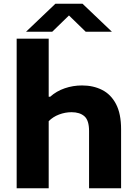

<svg xmlns="http://www.w3.org/2000/svg" viewBox="-20 -1017 738 1037"><path d="M70 0V-808H243V-494.5H251Q285 -525 329.8 -540.2Q374.5 -555.5 423 -555.5Q483.5 -555.5 531.2 -531.5Q579 -507.5 606.5 -455.2Q634 -403 634 -319V0H461V-309.5Q461 -367 436 -389Q411 -411 366.5 -411Q332 -411 299 -398.5Q266 -386 243 -362.5V0ZM120.5 -845.5 279.5 -997H425.5L584.5 -845.5H443L352.5 -933.5L262 -845.5Z"/></svg>

Font: Encode Sans Expanded Expanded
Style: Bold
Weight: 700
Width: 7
Designer: Multiple Designers
Foundry: Impallari Type
Version: Version 3.000; ttfautohint (v1.8.3) -l 8 -r 50 -G 200 -x 14 